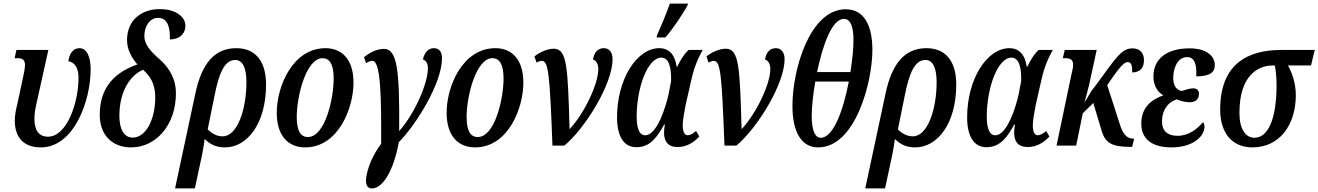

<svg xmlns="http://www.w3.org/2000/svg" viewBox="-20 -816 7388 1076"><path d="M209 10C394 10 488 -249 488 -428C488 -496 467 -546 426 -546C390 -546 369 -517 363 -473C398 -467 420 -437 420 -381C420 -240 355 -50 249 -50C195 -50 173 -89 173 -150C173 -173 176 -197 183 -229L251 -536H72L62 -490H76C102 -490 120 -484 120 -453C120 -433 115 -409 110 -387L80 -246C68 -196 63 -171 63 -139C63 -50 109 10 209 10Z M715 10C853 10 966 -114 966 -294C966 -370 932 -434 873 -485C818 -533 789 -570 789 -614C789 -670 820 -716 866 -716C919 -716 934 -664 932 -595C981 -595 1019 -622 1019 -673C1019 -716 973 -765 875 -765C778 -765 692 -708 692 -591C692 -537 718 -492 750 -455C631 -413 539 -334 539 -172C539 -60 608 10 715 10ZM724 -45C677 -45 649 -88 649 -167C649 -304 709 -394 782 -425C818 -392 850 -351 850 -272C850 -144 797 -45 724 -45Z M961 240H1072L1113 49C1120 13 1125 -19 1127 -37C1155 -10 1187 10 1241 10C1366 10 1471 -124 1471 -342C1471 -480 1406 -546 1304 -546C1180 -546 1110 -457 1075 -293ZM1228 -52C1195 -52 1168 -67 1144 -91L1183 -283C1206 -399 1236 -480 1298 -480C1342 -480 1361 -431 1361 -356C1361 -202 1310 -52 1228 -52Z M1690 10C1875 10 1961 -208 1961 -353C1961 -489 1891 -546 1804 -546C1622 -546 1531 -335 1531 -184C1531 -54 1596 10 1690 10ZM1705 -48C1667 -48 1643 -79 1643 -160C1643 -279 1696 -490 1788 -490C1826 -490 1850 -457 1850 -376C1850 -263 1802 -48 1705 -48Z M2064 240C2127 240 2187 136 2215 -19C2313 -118 2457 -351 2457 -489C2457 -523 2444 -546 2411 -546C2383 -546 2360 -526 2350 -483C2370 -476 2378 -458 2378 -432C2378 -354 2310 -187 2217 -81C2220 -423 2206 -542 2132 -542C2088 -542 2050 -519 2020 -496L2031 -462C2042 -469 2056 -475 2067 -475C2115 -475 2117 -264 2116 -10C2076 41 2031 133 2031 200C2031 221 2041 240 2064 240Z M2642 10C2827 10 2913 -208 2913 -353C2913 -489 2843 -546 2756 -546C2574 -546 2483 -335 2483 -184C2483 -54 2548 10 2642 10ZM2657 -48C2619 -48 2595 -79 2595 -160C2595 -279 2648 -490 2740 -490C2778 -490 2802 -457 2802 -376C2802 -263 2754 -48 2657 -48Z M3076 0H3143C3264 -102 3413 -348 3413 -484C3413 -519 3397 -546 3364 -546C3332 -546 3311 -525 3303 -483C3323 -476 3333 -456 3333 -429C3333 -346 3256 -182 3172 -92C3162 -442 3158 -541 3085 -543C3050 -543 3010 -527 2975 -500L2987 -465C2997 -471 3008 -475 3016 -475C3054 -475 3061 -400 3076 0Z M3660 -606H3709C3751 -654 3809 -741 3832 -784L3836 -796H3734C3717 -746 3681 -660 3662 -618ZM3546 9C3624 9 3663 -48 3702 -118H3706C3694 -52 3702 8 3778 8C3829 8 3870 -19 3899 -51L3881 -82C3864 -68 3849 -58 3833 -58C3815 -58 3806 -82 3806 -112C3806 -140 3814 -185 3822 -226L3848 -341C3865 -422 3882 -471 3918 -536H3839C3811 -511 3793 -477 3775 -442H3772C3764 -504 3733 -546 3675 -546C3549 -546 3438 -373 3438 -158C3438 -57 3473 9 3546 9ZM3596 -58C3564 -58 3548 -94 3548 -163C3548 -325 3610 -493 3686 -493C3722 -493 3743 -455 3741 -362L3727 -289C3712 -220 3663 -58 3596 -58Z M4040 0H4107C4228 -102 4377 -348 4377 -484C4377 -519 4361 -546 4328 -546C4296 -546 4275 -525 4267 -483C4287 -476 4297 -456 4297 -429C4297 -346 4220 -182 4136 -92C4126 -442 4122 -541 4049 -543C4014 -543 3974 -527 3939 -500L3951 -465C3961 -471 3972 -475 3980 -475C4018 -475 4025 -400 4040 0Z M4565 10C4775 10 4869 -358 4869 -535C4869 -682 4818 -764 4719 -764C4519 -764 4421 -428 4421 -223C4421 -75 4472 10 4565 10ZM4709 -710C4748 -710 4763 -664 4763 -590C4763 -546 4757 -482 4746 -412H4559C4590 -561 4642 -710 4709 -710ZM4529 -166C4529 -213 4536 -284 4549 -359H4737C4707 -204 4652 -44 4580 -44C4550 -44 4529 -79 4529 -166Z M4829 240H4940L4981 49C4988 13 4993 -19 4995 -37C5023 -10 5055 10 5109 10C5234 10 5339 -124 5339 -342C5339 -480 5274 -546 5172 -546C5048 -546 4978 -457 4943 -293ZM5096 -52C5063 -52 5036 -67 5012 -91L5051 -283C5074 -399 5104 -480 5166 -480C5210 -480 5229 -431 5229 -356C5229 -202 5178 -52 5096 -52Z M5508 9C5586 9 5625 -48 5664 -118H5668C5656 -52 5664 8 5740 8C5791 8 5832 -19 5861 -51L5843 -82C5826 -68 5811 -58 5795 -58C5777 -58 5768 -82 5768 -112C5768 -140 5776 -185 5784 -226L5810 -341C5827 -422 5844 -471 5880 -536H5801C5773 -511 5755 -477 5737 -442H5734C5726 -504 5695 -546 5637 -546C5511 -546 5400 -373 5400 -158C5400 -57 5435 9 5508 9ZM5558 -58C5526 -58 5510 -94 5510 -163C5510 -325 5572 -493 5648 -493C5684 -493 5705 -455 5703 -362L5689 -289C5674 -220 5625 -58 5558 -58Z M6336 -39H6330C6293 -39 6270 -70 6255 -122L6185 -339C6231 -405 6272 -468 6299 -468C6321 -468 6326 -447 6325 -410C6371 -411 6391 -436 6391 -480C6391 -513 6373 -545 6327 -545C6265 -545 6234 -492 6127 -346L6097 -307L6057 -240C6067 -275 6079 -321 6085 -347L6126 -536H5947L5936 -490H5949C5976 -490 5994 -483 5994 -453C5994 -438 5990 -422 5982 -387L5901 0H6011L6048 -181L6107 -239L6150 -96C6171 -14 6209 7 6315 7H6325Z M6546 10C6666 10 6730 -52 6730 -106C6730 -118 6726 -129 6722 -131C6688 -93 6643 -55 6579 -55C6525 -55 6492 -80 6492 -136C6492 -196 6523 -244 6576 -259C6590 -251 6624 -243 6648 -243C6683 -243 6699 -263 6699 -291C6699 -309 6688 -321 6666 -321C6645 -321 6622 -311 6602 -306C6572 -312 6555 -338 6555 -378C6555 -428 6575 -496 6634 -496C6676 -496 6687 -451 6684 -388C6764 -388 6788 -413 6788 -451C6788 -502 6742 -545 6647 -545C6519 -545 6444 -487 6444 -387C6444 -339 6466 -300 6498 -283L6497 -281C6433 -257 6376 -215 6376 -123C6376 -39 6433 10 6546 10Z M6999 10C7151 10 7242 -116 7242 -283C7242 -358 7215 -420 7198 -449H7327L7348 -536H7160C6981 -536 6818 -465 6818 -202C6818 -75 6881 10 6999 10ZM7010 -44C6959 -44 6926 -95 6926 -183C6926 -397 7033 -449 7113 -449H7124C7129 -428 7134 -387 7134 -340C7134 -145 7085 -44 7010 -44Z"/></svg>

Font: Noto Serif Condensed Semi
Style: Italic
Weight: 600
Width: 3
Italic angle: -12°
Designer: Monotype Design Team
Foundry: Monotype Imaging Inc.
Version: Version 1.901